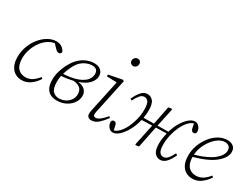

<svg xmlns="http://www.w3.org/2000/svg" viewBox="-58 -1296 2450 1870"><g transform="rotate(30 1167.0 -360.5)"><path d="M208 13Q169 13 136 -6Q103 -25 83 -64.5Q63 -104 63 -165Q63 -228 85 -286Q107 -344 143.5 -388.5Q180 -433 225.5 -459Q271 -485 318 -485Q357 -485 383.5 -465Q410 -445 417 -421Q416 -409 407.5 -403Q399 -397 390 -397Q380 -397 370.5 -403Q361 -409 349 -421L311 -461Q269 -454 232 -427.5Q195 -401 167.5 -360.5Q140 -320 124.5 -272Q109 -224 109 -175Q109 -102 141 -66Q173 -30 228 -30Q270 -30 304 -53Q338 -76 364 -111L380 -99Q349 -49 305 -18Q261 13 208 13Z M590 -376Q573 -351 557 -315.5Q541 -280 530 -242Q636 -249 694.5 -273Q753 -297 777 -329.5Q801 -362 801 -394Q801 -427 784 -441.5Q767 -456 739 -456Q698 -456 658.5 -435.5Q619 -415 590 -376ZM603 14Q566 14 535 -0.5Q504 -15 485.5 -49.5Q467 -84 467 -144Q467 -189 480 -234Q493 -279 513 -318.5Q533 -358 552 -383Q591 -433 641.5 -459Q692 -485 745 -485Q789 -485 817 -462Q845 -439 845 -398Q845 -355 810 -315Q775 -275 698 -248Q753 -241 777.5 -214Q802 -187 802 -150Q802 -109 777 -71.5Q752 -34 707 -10Q662 14 603 14ZM516 -152Q516 -73 542.5 -44Q569 -15 612 -15Q651 -15 683 -31.5Q715 -48 734.5 -76.5Q754 -105 754 -142Q754 -181 732 -204.5Q710 -228 654 -235Q626 -228 593.5 -223Q561 -218 523 -215Q520 -199 518 -183Q516 -167 516 -152Z M943 -32Q943 -48 946 -62.5Q949 -77 954 -103L1024 -431L910 -435L913 -455L1065 -485L1078 -475L1001 -114Q997 -98 994 -81.5Q991 -65 991 -54Q991 -30 1017 -30Q1040 -30 1067.5 -51.5Q1095 -73 1126 -111L1141 -99Q1109 -54 1072.5 -20.5Q1036 13 990 13Q971 13 957 1Q943 -11 943 -32ZM1083 -649Q1067 -649 1055 -659.5Q1043 -670 1043 -689Q1043 -709 1057 -722Q1071 -735 1087 -735Q1104 -735 1115 -724.5Q1126 -714 1126 -695Q1126 -676 1112.5 -662.5Q1099 -649 1083 -649Z M1765 11Q1730 11 1704 -18Q1678 -47 1678 -122Q1678 -154 1682.5 -184.5Q1687 -215 1694 -244L1574 -241L1567 -208Q1556 -156 1546 -104.5Q1536 -53 1525 0L1491 6L1483 0L1534 -240L1417 -236Q1401 -168 1370.5 -112Q1340 -56 1303.5 -22.5Q1267 11 1232 11Q1204 11 1185 -13Q1166 -37 1164 -70Q1170 -94 1189 -94Q1205 -94 1212.5 -84.5Q1220 -75 1223 -57L1233 -12Q1263 -20 1291.5 -51Q1320 -82 1342 -127.5Q1364 -173 1377 -227Q1390 -281 1390 -336Q1390 -398 1374 -421.5Q1358 -445 1330 -445Q1302 -445 1280 -418Q1258 -391 1238 -351L1220 -361Q1244 -417 1275 -451Q1306 -485 1343 -484Q1379 -484 1405 -455Q1431 -426 1431 -351Q1431 -329 1429 -307.5Q1427 -286 1423 -264L1539 -265Q1550 -318 1560 -369Q1570 -420 1580 -472L1615 -478L1623 -472L1579 -266L1700 -267Q1718 -328 1747 -377Q1776 -426 1810.5 -455Q1845 -484 1877 -484Q1904 -484 1924 -460.5Q1944 -437 1945 -403Q1938 -379 1919 -379Q1891 -379 1885 -416L1876 -462Q1846 -454 1817.5 -423Q1789 -392 1767 -346Q1745 -300 1732 -246Q1719 -192 1719 -137Q1719 -75 1735 -52Q1751 -29 1779 -29Q1806 -29 1828.5 -55.5Q1851 -82 1870 -122L1889 -112Q1865 -56 1834 -22.5Q1803 11 1765 11Z M2229 -456Q2196 -456 2161.5 -434.5Q2127 -413 2098 -376Q2069 -339 2049.5 -293Q2030 -247 2027 -198Q2161 -236 2227 -289Q2293 -342 2293 -397Q2293 -426 2275.5 -441Q2258 -456 2229 -456ZM2128 13Q2089 13 2056 -5Q2023 -23 2003 -62.5Q1983 -102 1983 -166Q1983 -226 2004 -282.5Q2025 -339 2061 -385Q2097 -431 2143.5 -458Q2190 -485 2241 -485Q2282 -485 2308 -464.5Q2334 -444 2334 -403Q2334 -341 2259.5 -278.5Q2185 -216 2026 -172Q2028 -99 2059.5 -64.5Q2091 -30 2143 -30Q2188 -30 2222.5 -53Q2257 -76 2284 -111L2300 -99Q2268 -50 2225 -18.5Q2182 13 2128 13Z"/></g></svg>

Font: Source Serif Pro Light
Style: Italic
Weight: 300
Italic angle: -12°
Designer: Frank Grießhammer
Foundry: Adobe Systems Incorporated
Version: Version 3.001;hotconv 1.0.111;makeotfexe 2.5.65597